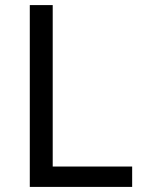

<svg xmlns="http://www.w3.org/2000/svg" viewBox="-20 -734 564 754"><path d="M97 0V-714H187V-80H499V0Z"/></svg>

Font: lgurmukhi05
Style: Book
Weight: 400
Designer: Jelle Bosma - Monotype Design Team
Foundry: Monotype Imaging Inc.
Version: Version 2.003